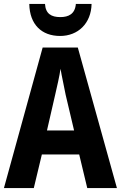

<svg xmlns="http://www.w3.org/2000/svg" viewBox="-20 -957 615 977"><path d="M446 -937H366C362 -886 329 -870 287 -870C241 -870 212 -887 209 -937H129C131 -832 192 -774 286 -774C377 -774 444 -838 446 -937ZM424 0H575L376 -715H197L0 0H152L193 -171H383ZM314 -475 357 -293H219L261 -476C270 -515 283 -571 288 -607C294 -570 306 -518 314 -475Z"/></svg>

Font: Noto Sans Armenian Condensed
Style: Regular
Weight: 400
Width: 3
Designer: Monotype Design Team
Foundry: Monotype Imaging Inc.
Version: Version 2.008